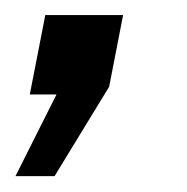

<svg xmlns="http://www.w3.org/2000/svg" viewBox="-53 -122 242 248"><path d="M17.5 105.5H-33L20 0H-14.5L5.5 -102.5H106L88 -10Z"/></svg>

Font: Cabin Condensed
Style: Italic
Weight: 400
Width: 3
Italic angle: -10°
Designer: Pablo Impallari
Foundry: Pablo Impallari. http://www.impallari.com Igino Marini. http://www.ikern.com
Version: Version 3.001; ttfautohint (v1.8.3)